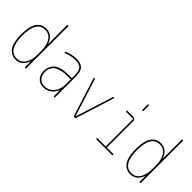

<svg xmlns="http://www.w3.org/2000/svg" viewBox="66 -1559 2369 2369"><g transform="rotate(45 1250.0 -375.0)"><path d="M230.5 -509.8Q80.1 -509.8 80.1 -259.8Q80.1 -136.7 118.2 -73.2Q156.2 -9.8 230.5 -9.8Q300.8 -9.8 340.3 -69.3Q379.9 -128.9 379.9 -235.4V-285.2Q379.9 -391.6 340.3 -450.7Q300.8 -509.8 230.5 -509.8ZM230.5 9.8Q197.3 9.8 169.9 -1.5Q142.6 -12.7 116.2 -40.5Q89.8 -68.4 74.7 -124Q59.6 -179.7 59.6 -259.8Q59.6 -529.3 230.5 -530.3Q334 -530.3 377 -415Q377 -413.1 378.9 -413.1Q379.9 -413.1 379.9 -414.1V-740.2Q379.9 -750 390.1 -750Q400.4 -750 400.4 -740.2V-9.8Q400.4 0 390.1 0Q379.9 0 379.9 -9.8V-106.4Q379.9 -107.4 378.9 -107.4Q377 -107.4 377 -105.5Q334 9.8 230.5 9.8Z M884.8 -210V-294.9Q884.8 -299.8 879.9 -299.8H825.2Q781.2 -299.8 744.1 -293Q707 -286.1 671.4 -269.5Q635.7 -252.9 615.2 -219.7Q594.7 -186.5 594.7 -139.6Q594.7 -80.1 627.4 -44.9Q660.2 -9.8 714.8 -9.8Q789.1 -9.8 836.9 -66.4Q884.8 -123 884.8 -210ZM879.9 -320.3Q884.8 -320.3 884.8 -325.2V-370.1Q884.8 -447.3 856 -478.5Q827.1 -509.8 754.9 -509.8Q681.6 -509.8 605.5 -477.5Q601.6 -476.6 598.1 -479Q594.7 -481.4 594.7 -485.4Q594.7 -496.1 605.5 -499Q685.5 -530.3 754.9 -530.3Q835.9 -530.3 870.6 -493.2Q905.3 -456.1 905.3 -370.1V-9.8Q905.3 0 895 0Q884.8 0 884.8 -9.8V-106.4Q884.8 -107.4 883.8 -107.4Q881.8 -107.4 881.8 -106.4Q857.4 -52.7 814.5 -21.5Q771.5 9.8 714.8 9.8Q650.4 9.8 612.8 -31.2Q575.2 -72.3 575.2 -139.6Q575.2 -173.8 585.4 -203.1Q595.7 -232.4 621.6 -260.3Q647.5 -288.1 699.2 -304.2Q751 -320.3 825.2 -320.3Z M1230.5 -13.7 1073.2 -509.8Q1071.3 -513.7 1073.7 -516.6Q1076.2 -519.5 1080.1 -519.5Q1089.8 -519.5 1093.8 -509.8L1249 -19.5Q1249 -18.6 1250 -18.6Q1251 -18.6 1251 -19.5L1406.2 -509.8Q1409.2 -519.5 1419.9 -519.5Q1422.9 -519.5 1425.3 -516.6Q1427.7 -513.7 1426.8 -509.8L1269.5 -13.7Q1263.7 0 1249.5 0Q1235.4 0 1230.5 -13.7Z M1634.8 0Q1625 0 1625 -9.8Q1625 -19.5 1634.8 -19.5H1769.5Q1774.4 -19.5 1775.4 -25.4V-495.1Q1775.4 -500 1769.5 -500H1655.3Q1645.5 -500 1645 -509.8Q1644.5 -519.5 1655.3 -519.5H1759.8Q1774.4 -519.5 1784.7 -509.8Q1794.9 -500 1794.9 -485.4V-25.4Q1794.9 -20.5 1799.8 -19.5H1905.3Q1915 -19.5 1915 -9.8Q1915 0 1905.3 0ZM1775.4 -660.2V-750Q1775.4 -759.8 1785.2 -759.8Q1794.9 -759.8 1794.9 -750V-660.2Q1794.9 -650.4 1785.2 -650.4Q1775.4 -650.4 1775.4 -660.2Z M2230.5 -509.8Q2080.1 -509.8 2080.1 -259.8Q2080.1 -136.7 2118.2 -73.2Q2156.2 -9.8 2230.5 -9.8Q2300.8 -9.8 2340.3 -69.3Q2379.9 -128.9 2379.9 -235.4V-285.2Q2379.9 -391.6 2340.3 -450.7Q2300.8 -509.8 2230.5 -509.8ZM2230.5 9.8Q2197.3 9.8 2169.9 -1.5Q2142.6 -12.7 2116.2 -40.5Q2089.8 -68.4 2074.7 -124Q2059.6 -179.7 2059.6 -259.8Q2059.6 -529.3 2230.5 -530.3Q2334 -530.3 2377 -415Q2377 -413.1 2378.9 -413.1Q2379.9 -413.1 2379.9 -414.1V-740.2Q2379.9 -750 2390.1 -750Q2400.4 -750 2400.4 -740.2V-9.8Q2400.4 0 2390.1 0Q2379.9 0 2379.9 -9.8V-106.4Q2379.9 -107.4 2378.9 -107.4Q2377 -107.4 2377 -105.5Q2334 9.8 2230.5 9.8Z"/></g></svg>

Font: Rounded-X Mgen+ 2m thin
Style: Regular
Weight: 100
Designer: [Source Han Sans]
Ryoko NISHIZUKA  (kana & ideographs); Paul D. Hunt (Latin, Greek & Cyrillic); Wenlong ZHANG  (bopomofo
Version: Version 1.059.20150602